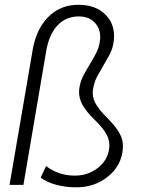

<svg xmlns="http://www.w3.org/2000/svg" viewBox="-20 -774 613 804"><path d="M78.1 0H20L114.3 -550.3Q127.9 -647.9 181.2 -702.1Q234.4 -756.3 314.9 -753.9Q383.3 -752 422.9 -711.4Q462.4 -670.9 457 -608.4Q455.1 -585.4 447.5 -564.9Q439.9 -544.4 412.8 -499.3Q385.7 -454.1 378.9 -436.3Q372.1 -418.5 369.1 -397.5Q365.2 -369.1 379.2 -342.5Q393.1 -315.9 429.2 -280Q465.3 -244.1 481.2 -214.8Q497.1 -185.5 494.6 -154.3Q490.2 -81.5 432.1 -34.7Q374 12.2 294.4 10.3Q255.4 10.3 215.6 -0.2Q175.8 -10.7 150.4 -30.3L172.9 -78.6Q224.1 -39.6 289.6 -38.6Q346.7 -37.6 388.9 -70.1Q431.2 -102.5 437.5 -153.8Q440.9 -183.1 426.8 -210.2Q412.6 -237.3 376.2 -272.5Q339.8 -307.6 324.2 -337.2Q308.6 -366.7 311.5 -398.4Q314 -422.4 322.8 -443.6Q331.5 -464.8 354.7 -502.4Q377.9 -540 387 -560.8Q396 -581.5 398.9 -605.5Q403.8 -646 380.9 -674.6Q357.9 -703.1 315.9 -705.1Q258.3 -707.5 220.7 -667.5Q183.1 -627.4 171.9 -550.8Z"/></svg>

Font: Roboto Light
Style: Italic
Weight: 300
Italic angle: -12°
Designer: Google
Version: Version 2.134; 2016; ttfautohint (v1.6)